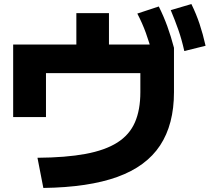

<svg xmlns="http://www.w3.org/2000/svg" viewBox="-20 -869 1040 948"><path d="M165 -90Q305 -91 402 -109Q499 -127 559 -165Q619 -203 646 -264.5Q673 -326 673 -414V-508H207V-291H45V-649H357V-804H518V-649H832L839 -633V-414Q839 -255 770.5 -151Q702 -47 559.5 4.5Q417 56 194 59ZM733 -602Q717 -660 700 -707Q683 -754 658 -802L764 -837Q788 -789 806 -739.5Q824 -690 839 -633ZM890 -617Q877 -675 860.5 -722Q844 -769 823 -819L925 -849Q949 -800 965.5 -750.5Q982 -701 995 -643Z"/></svg>

Font: M PLUS 2 Thin ExtraBold
Style: Regular
Weight: 800
Version: Version 1.001